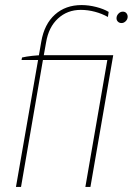

<svg xmlns="http://www.w3.org/2000/svg" viewBox="-20 -738 535 758"><path d="M146 -520H417L414 -501H65L67 -511Q84 -515 107 -517.5Q130 -520 146 -520ZM302 -718Q330 -718 359.5 -710.5Q389 -703 409 -691L406 -671Q383 -684 355 -691.5Q327 -699 299 -699Q246 -699 209 -665Q172 -631 162 -571L152 -515L151 -510L63 0H43L143 -574Q155 -643 197 -680.5Q239 -718 302 -718ZM407 -520H427L337 0H317ZM440 -666Q440 -676 447.5 -684Q455 -692 465 -692Q474 -692 479 -686Q484 -680 484 -672Q484 -662 476.5 -654.5Q469 -647 460 -647Q451 -647 445.5 -652.5Q440 -658 440 -666Z"/></svg>

Font: Fixel Italic Variable Display Thin
Style: Italic
Weight: 100
Italic angle: -10°
Designer: AlfaBravo + MacPaw
Foundry: Kyrylo Tkachov, Marchela Mozhyna, Serhii Makarenko, Maria Weinstein, Zakhar Kryvoshyya
Version: Version 1.210;Glyphs 3.2 (3217)